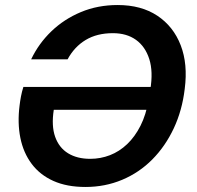

<svg xmlns="http://www.w3.org/2000/svg" viewBox="-20 -732 784 764"><path d="M320 12Q246 12 192.5 -12Q139 -36 106 -80Q73 -124 61 -183.5Q49 -243 58 -313Q60 -330 63.5 -348.5Q67 -367 73 -386H614L598 -295H194Q184 -231 199.5 -187.5Q215 -144 251 -122Q287 -100 339 -100Q380 -100 417.5 -114.5Q455 -129 486 -158.5Q517 -188 539 -231.5Q561 -275 571 -333L578 -375Q590 -447 574 -497Q558 -547 521 -573.5Q484 -600 429 -600Q366 -600 321 -573Q276 -546 249 -496H104Q134 -559 184.5 -607.5Q235 -656 302 -684Q369 -712 448 -712Q542 -712 606 -669.5Q670 -627 699 -552Q728 -477 715 -378Q705 -293 671.5 -221.5Q638 -150 586 -97.5Q534 -45 466 -16.5Q398 12 320 12Z"/></svg>

Font: DM Sans 11pt SemiBold
Style: Italic
Weight: 600
Italic angle: -10°
Version: Version 4.004;gftools[0.9.30]